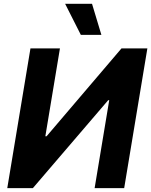

<svg xmlns="http://www.w3.org/2000/svg" viewBox="-20 -979 787 999"><path d="M138.5 -727.3 17.8 0H150.9L543 -457.7H548.3L472.3 0H626.1L746.8 -727.3H612.2L222.3 -269.9H215.9L291.9 -727.3ZM318.9 -959.2 400.6 -797.6H507.5L458.8 -959.2Z"/></svg>

Font: Magic Ui Pro
Style: Bold Italic
Weight: 700
Italic angle: -9.39999°
Designer: Stefan Endress, Andreas Faust
Version: Version 1.000;FEAKit 1.0